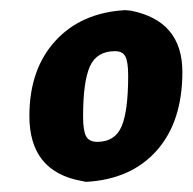

<svg xmlns="http://www.w3.org/2000/svg" viewBox="-20 -671 380 379"><path d="M340 -529Q340 -431 289.5 -374Q239 -317 150 -312L140 -314Q38 -333 38 -442Q38 -534 89 -590Q140 -646 227 -651L238 -650Q340 -630 340 -529ZM207 -570Q171 -570 157.5 -540Q144 -510 144 -441Q144 -413 150 -402Q156 -391 172 -391Q207 -391 220 -421.5Q233 -452 233 -521Q233 -549 227.5 -559.5Q222 -570 207 -570Z"/></svg>

Font: Alegreya Sans SC Black
Style: Italic
Weight: 900
Italic angle: -7°
Designer: Juan Pablo del Peral
Foundry: Huerta Tipografica
Version: Version 2.007